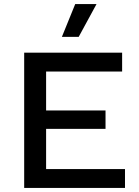

<svg xmlns="http://www.w3.org/2000/svg" viewBox="-20 -917 676 937"><path d="M590 -92V0H152H98V-660H205H576V-568H205V-378H495V-288H205V-92ZM451 -897 364 -737H282L347 -897Z"/></svg>

Font: Work Sans Medium
Style: Regular
Weight: 500
Designer: Wei Huang
Foundry: Wei Huang
Version: Version 1.500